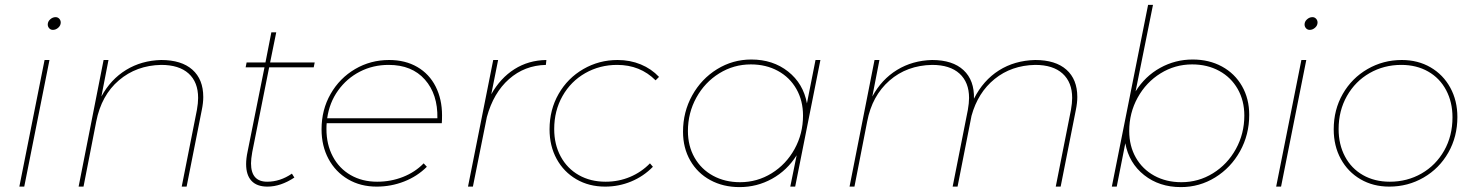

<svg xmlns="http://www.w3.org/2000/svg" viewBox="-20 -762 6024 784"><path d="M182 -517 79 0H59L162 -517ZM228 -670Q228 -658 218 -649Q208 -640 196 -640Q187 -640 181 -646.5Q175 -653 175 -662Q175 -674 185 -683Q195 -692 207 -692Q216 -692 222 -685.5Q228 -679 228 -670Z M810 -366Q810 -342 804 -313L742 0H722L784 -313Q789 -341 789 -362Q789 -427 750 -462Q711 -497 638 -497Q537 -495 465.5 -434Q394 -373 373 -266L321 0H301L403 -517H423L394 -368Q432 -438 495 -476.5Q558 -515 638 -517Q721 -517 765.5 -477.5Q810 -438 810 -366Z M1010 -141Q1005 -113 1005 -95Q1005 -20 1071 -20Q1124 -20 1172 -53L1182 -37Q1126 0 1072 0Q1029 0 1007 -23.5Q985 -47 985 -92Q985 -115 991 -143L1060 -487H983L987 -507H1064L1088 -630H1108L1083 -507H1265L1261 -487H1079Z M1314 -259Q1313 -251 1313 -235Q1313 -172 1339 -123Q1365 -74 1412 -47Q1459 -20 1520 -20Q1576 -20 1625.5 -39.5Q1675 -59 1710 -95L1723 -81Q1684 -42 1630.5 -21Q1577 0 1518 0Q1452 0 1401 -30Q1350 -60 1321.5 -113Q1293 -166 1293 -234Q1293 -314 1330 -378.5Q1367 -443 1430 -480Q1493 -517 1569 -517Q1635 -517 1684 -488.5Q1733 -460 1759 -408.5Q1785 -357 1785 -291Q1785 -270 1784 -259ZM1316 -279H1766Q1768 -377 1715 -437Q1662 -497 1567 -497Q1503 -497 1449.5 -469.5Q1396 -442 1360.5 -392.5Q1325 -343 1316 -279Z M2211 -517 2209 -497Q2122 -495 2058.5 -439Q1995 -383 1968 -284L1911 0H1891L1994 -517H2014L1986 -377Q2023 -443 2080.5 -479.5Q2138 -516 2211 -517Z M2224 -234Q2224 -314 2261 -378.5Q2298 -443 2362 -480Q2426 -517 2502 -517Q2553 -517 2596.5 -499Q2640 -481 2671 -448L2657 -434Q2594 -497 2500 -497Q2429 -497 2370 -463.5Q2311 -430 2277 -370Q2243 -310 2243 -235Q2243 -172 2269.5 -123Q2296 -74 2343.5 -47Q2391 -20 2453 -20Q2506 -20 2552.5 -39.5Q2599 -59 2634 -95L2646 -81Q2608 -42 2557.5 -21Q2507 0 2451 0Q2385 0 2333.5 -30Q2282 -60 2253 -113Q2224 -166 2224 -234Z M2769 -224Q2769 -305 2806.5 -372.5Q2844 -440 2908 -479.5Q2972 -519 3048 -519Q3136 -519 3198 -470Q3260 -421 3275 -340L3310 -517H3330L3227 0H3207L3233 -128Q3194 -66 3132.5 -32Q3071 2 3000 2Q2933 2 2880.5 -26.5Q2828 -55 2798.5 -106.5Q2769 -158 2769 -224ZM3259 -290Q3259 -351 3232 -398.5Q3205 -446 3156.5 -472.5Q3108 -499 3046 -499Q2976 -499 2917 -462.5Q2858 -426 2823.5 -363.5Q2789 -301 2789 -227Q2789 -166 2816 -118.5Q2843 -71 2891.5 -44.5Q2940 -18 3002 -18Q3072 -18 3131 -54.5Q3190 -91 3224.5 -153.5Q3259 -216 3259 -290Z M4379 -366Q4379 -342 4373 -313L4311 0H4291L4353 -313Q4358 -341 4358 -362Q4358 -426 4319 -461.5Q4280 -497 4207 -497Q4110 -495 4041.5 -439.5Q3973 -384 3947 -289L3890 0H3870L3932 -313Q3937 -341 3937 -362Q3937 -426 3898 -461.5Q3859 -497 3786 -497Q3683 -495 3612 -433Q3541 -371 3521 -266L3469 0H3449L3551 -517H3571L3542 -368Q3580 -438 3643 -476.5Q3706 -515 3786 -517Q3870 -517 3914.5 -475.5Q3959 -434 3957 -359Q3995 -434 4059 -474.5Q4123 -515 4207 -517Q4290 -517 4334.5 -477.5Q4379 -438 4379 -366Z M5081 -293Q5081 -212 5043.5 -144.5Q5006 -77 4942 -37.5Q4878 2 4802 2Q4714 2 4652 -47Q4590 -96 4575 -177L4540 0H4520L4668 -742H4688L4617 -389Q4656 -451 4717.5 -485Q4779 -519 4850 -519Q4917 -519 4969.5 -490.5Q5022 -462 5051.5 -410.5Q5081 -359 5081 -293ZM4591 -227Q4591 -166 4618 -118.5Q4645 -71 4693.5 -44.5Q4742 -18 4804 -18Q4874 -18 4933 -54.5Q4992 -91 5026.5 -153.5Q5061 -216 5061 -290Q5061 -351 5034 -398.5Q5007 -446 4958.5 -472.5Q4910 -499 4848 -499Q4778 -499 4719 -462.5Q4660 -426 4625.5 -363.5Q4591 -301 4591 -227Z M5314 -517 5211 0H5191L5294 -517ZM5360 -670Q5360 -658 5350 -649Q5340 -640 5328 -640Q5319 -640 5313 -646.5Q5307 -653 5307 -662Q5307 -674 5317 -683Q5327 -692 5339 -692Q5348 -692 5354 -685.5Q5360 -679 5360 -670Z M5931 -284Q5931 -204 5894 -139Q5857 -74 5793 -37Q5729 0 5653 0Q5587 0 5535.5 -30Q5484 -60 5455 -113Q5426 -166 5426 -234Q5426 -314 5463 -378.5Q5500 -443 5564 -480Q5628 -517 5704 -517Q5770 -517 5821.5 -487Q5873 -457 5902 -404Q5931 -351 5931 -284ZM5446 -235Q5446 -172 5472 -123Q5498 -74 5545.5 -47Q5593 -20 5655 -20Q5726 -20 5784.5 -53.5Q5843 -87 5877 -147Q5911 -207 5911 -283Q5911 -345 5885 -394Q5859 -443 5811.5 -470Q5764 -497 5702 -497Q5631 -497 5572.5 -463.5Q5514 -430 5480 -370Q5446 -310 5446 -235Z"/></svg>

Font: Gontserrat Thin
Style: Italic
Weight: 250
Italic angle: -11.3°
Designer: Julieta Ulanovsky
Foundry: Julieta Ulanovsky
Version: Version 6.001